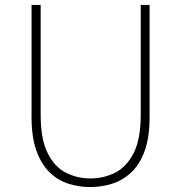

<svg xmlns="http://www.w3.org/2000/svg" viewBox="-20 -746 734 779"><path d="M346 13Q302 13 259.5 0Q217 -13 183 -45Q149 -77 128.5 -132.5Q108 -188 108 -272V-726H145V-280Q145 -181 173.5 -124.5Q202 -68 248 -45Q294 -22 346 -22Q400 -22 446.5 -45Q493 -68 522 -124.5Q551 -181 551 -280V-726H587V-272Q587 -188 566.5 -132.5Q546 -77 511 -45Q476 -13 433 0Q390 13 346 13Z"/></svg>

Font: Noto Sans TC Thin
Style: Regular
Weight: 100
Designer: Ryoko NISHIZUKA 西塚涼子 (kana, bopomofo & ideographs); Paul D. Hunt (Latin, Greek & Cyrillic); Sandoll Communications 산돌커뮤니
Foundry: Adobe
Version: Version 2.004-H2;hotconv 1.0.118;makeotfexe 2.5.65603